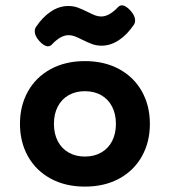

<svg xmlns="http://www.w3.org/2000/svg" viewBox="-20 -692 640 723"><path d="M310.1 -647Q327.6 -638.2 338.6 -634Q349.6 -629.9 361.3 -629.9Q391.1 -629.9 424.3 -665Q431.2 -671.9 439 -671.9Q453.1 -671.9 471.2 -652.3Q488.8 -632.8 488.8 -615.2Q488.8 -605.5 483.9 -598.6Q459 -561.5 427.7 -540.8Q396.5 -520 362.8 -520Q343.3 -520 327.1 -525.9Q311 -531.7 289.6 -542.5Q272 -551.3 261 -555.4Q250 -559.6 238.3 -559.6Q208.5 -559.6 175.3 -524.4Q168.5 -517.6 160.6 -517.6Q146.5 -517.6 128.4 -537.1Q110.8 -556.6 110.8 -574.2Q110.8 -584 115.7 -590.8Q140.6 -627.9 171.9 -648.7Q203.1 -669.4 236.8 -669.4Q256.3 -669.4 272.5 -663.6Q288.6 -657.7 310.1 -647ZM544.4 -225.6Q544.4 -157.2 514.4 -103.5Q484.4 -49.8 429 -19.5Q373.5 10.7 299.8 10.7Q226.1 10.7 170.7 -19.5Q115.2 -49.8 85.2 -103.5Q55.2 -157.2 55.2 -225.6Q55.2 -293.9 85.2 -347.7Q115.2 -401.4 170.7 -431.6Q226.1 -461.9 299.8 -461.9Q373.5 -461.9 429 -431.6Q484.4 -401.4 514.4 -347.7Q544.4 -293.9 544.4 -225.6ZM183.1 -225.6Q183.1 -188.5 197.5 -160.6Q211.9 -132.8 238.3 -117.7Q264.6 -102.5 299.8 -102.5Q335 -102.5 361.3 -117.7Q387.7 -132.8 402.1 -160.6Q416.5 -188.5 416.5 -225.6Q416.5 -262.7 402.1 -290.5Q387.7 -318.4 361.3 -333.5Q335 -348.6 299.8 -348.6Q264.6 -348.6 238.3 -333.5Q211.9 -318.4 197.5 -290.5Q183.1 -262.7 183.1 -225.6Z"/></svg>

Font: Courier Prime Sans
Style: Bold
Weight: 700
Designer: Alan Dague-Greene
Foundry: Quote-Unquote Apps
Version: Version 3.020